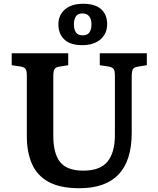

<svg xmlns="http://www.w3.org/2000/svg" viewBox="-20 -982 836 1016"><path d="M400 14Q299 14 238 -19Q177 -52 149.5 -114Q122 -176 122 -261V-581Q122 -606 116 -616Q110 -626 89 -630L42 -637V-700H341V-637L292 -629Q274 -626 268 -615.5Q262 -605 262 -579V-264Q262 -169 298.5 -124Q335 -79 421 -79Q510 -79 549 -127Q588 -175 588 -268V-581Q588 -607 581.5 -616.5Q575 -626 554 -630L508 -637V-700H757V-637L708 -629Q689 -626 683 -615.5Q677 -605 677 -577V-279Q677 14 400 14ZM415 -743Q352 -743 320.5 -773Q289 -803 289 -853Q289 -902 323.5 -932Q358 -962 421 -962Q483 -962 515 -933.5Q547 -905 547 -854Q547 -804 511.5 -773.5Q476 -743 415 -743ZM418 -795Q443 -795 453.5 -811Q464 -827 464 -853Q464 -880 452 -895.5Q440 -911 416 -911Q391 -911 381 -894.5Q371 -878 371 -853Q371 -827 381.5 -811Q392 -795 418 -795Z"/></svg>

Font: Literata SemiBold
Style: Regular
Weight: 600
Designer: Latin by Veronika Burian and Jose Scaglione. Greek by Irene Vlachou. Cyrillic by Vera Evstafieva.
Foundry: TypeTogether
Version: Version 3.103; ttfautohint (v1.8.4.7-5d5b);gftools[0.9.29]